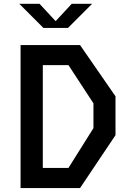

<svg xmlns="http://www.w3.org/2000/svg" viewBox="-20 -960 660 980"><path d="M85 0H388.5L569.5 -270V-468.5L388.5 -730H85ZM78.5 -940.5H182L264 -852L346 -940.5H450L327 -817.5H201.5ZM198.5 -103V-627.5H329.5L457 -432.5V-306L329.5 -103Z"/></svg>

Font: Monaspace Krypton Medium
Style: Regular
Weight: 500
Designer: Riley Cran & the Lettermatic Team
Foundry: Lettermatic
Version: Version 1.101 (Monaspace Krypton)